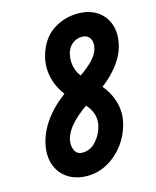

<svg xmlns="http://www.w3.org/2000/svg" viewBox="-115 -851 755 930"><g transform="rotate(-15 262.0 -386.0)"><path d="M208 0Q151 0 110.5 -26.5Q70 -53 54 -99.5Q38 -146 51 -204Q66 -272 118.5 -335.5Q171 -399 264 -454Q321 -489 356 -522Q391 -555 399 -587Q407 -616 395 -637Q383 -658 354 -658Q329 -658 307 -641.5Q285 -625 277 -592Q268 -552 281 -515Q294 -478 328 -454L257 -361Q193 -408 167 -475.5Q141 -543 158 -611Q180 -694 237 -733Q294 -772 364 -772Q422 -772 461 -746Q500 -720 515.5 -674.5Q531 -629 517 -571Q503 -514 455.5 -459.5Q408 -405 326 -355Q260 -315 220 -274Q180 -233 170 -191Q164 -162 175 -138.5Q186 -115 214 -115Q253 -115 282 -147Q311 -179 321 -222Q329 -260 313 -294.5Q297 -329 261 -353L333 -449Q401 -400 428.5 -334Q456 -268 440 -203Q426 -144 391 -98Q356 -52 308.5 -26Q261 0 208 0Z"/></g></svg>

Font: Edu TAS Beginner
Style: Bold
Weight: 700
Version: Version 1.003